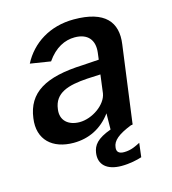

<svg xmlns="http://www.w3.org/2000/svg" viewBox="-104 -611 771 863"><g transform="rotate(-15 281.0 -180.0)"><path d="M318 -526C206 -526 120 -470 76 -385L171 -370C209 -425 255 -447 301 -447C361 -447 391 -412 384 -354L380 -322L305 -317C127 -310 43 -258 28 -144C14 -46 77 10 175 10C246 10 307 -20 351 -80L350 -5C283 19 265 46 260 79C252 133 288 166 356 166C395 166 429 158 451 151L459 86C441 95 417 109 383 109C358 109 348 98 351 78C354 48 381 25 444 0H451V-3C452 -3 453 -4 454 -4H452L500 -362C514 -462 463 -526 318 -526ZM225 -73C173 -73 137 -103 145 -155C154 -228 217 -247 308 -253L370 -256L359 -171C351 -120 284 -73 225 -73Z"/></g></svg>

Font: United Sans SemiBold
Style: Italic
Weight: 600
Italic angle: -8°
Designer: Pablo Impallari, Rodrigo Fuenzalida (Modified by Dan O. Williams)
Version: Version 1.000;PS 001.000;hotconv 1.0.88;makeotf.lib2.5.64775